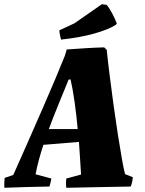

<svg xmlns="http://www.w3.org/2000/svg" viewBox="-31 -885 689 912"><path d="M-10 7Q-11 -5 -10.5 -16.5Q-10 -28 -9 -40L32 -54Q44 -81 67 -132.5Q90 -184 118.5 -249Q147 -314 177 -382.5Q207 -451 233 -513Q259 -575 277 -620L286 -650Q328 -653 375 -656Q422 -659 464 -660L476 -648Q481 -598 489.5 -530Q498 -462 508 -389Q518 -316 528.5 -248.5Q539 -181 548 -130.5Q557 -80 563 -58L600 -43Q599 -31 596.5 -20Q594 -9 590 1Q507 3 431 4Q355 5 284 7Q281 -14 284 -37L354 -56Q352 -88 349.5 -128Q347 -168 344 -211L175 -197Q163 -160 153.5 -125Q144 -90 138 -57L213 -37Q211 -27 209 -17.5Q207 -8 204 1Q146 2 91 3.5Q36 5 -10 7ZM295 -507Q271 -448 246.5 -388.5Q222 -329 201 -272H338Q332 -340 323 -403Q314 -466 304 -508ZM259 -697Q257 -705 255 -713Q253 -721 252 -729L251 -741L322 -774L453 -865L475 -862Q486 -851 501 -823Q516 -795 524 -773L519 -767Q483 -744 414.5 -725Q346 -706 259 -697Z"/></svg>

Font: Albura ExtraBold
Style: Italic
Weight: 758
Italic angle: -7°
Designer: Mercedes Jáuregui
Foundry: Omnibus-Type Team
Version: Version 1.000; ttfautohint (v1.8.3)